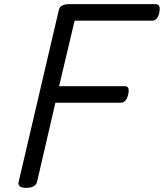

<svg xmlns="http://www.w3.org/2000/svg" viewBox="-20 -895 793 929"><path d="M107 14Q64 14 70 -14L265 -848Q269 -862 281.5 -868.5Q294 -875 316 -875H733Q745 -875 750 -866Q755 -857 751 -835Q747 -815 738 -805Q729 -795 717 -795H341L266 -478H584Q597 -478 601 -467.5Q605 -457 600 -437Q595 -417 586 -407.5Q577 -398 565 -398H248L159 -14Q155 0 141.5 7Q128 14 107 14Z"/></svg>

Font: Playwrite AT
Style: Italic
Weight: 400
Italic angle: -13.0072°
Designer: Veronika Burian, José Scaglione
Foundry: TypeTogether
Version: Version 1.002